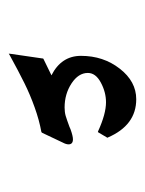

<svg xmlns="http://www.w3.org/2000/svg" viewBox="32 -1232 324 428"><g transform="rotate(90 194.0 -1018.0)"><path d="M104.5 -1036.6Q104.5 -1086.4 133.1 -1123Q161.6 -1159.7 201.2 -1159.7Q259.3 -1159.7 286.6 -1096.2L287.1 -1095.2L286.1 -1093.8L275.4 -1075.7L274.4 -1074.2L272.5 -1074.7Q233.9 -1092.3 208 -1092.3Q185.5 -1092.3 164.1 -1080.8Q142.6 -1069.3 142.6 -1051.8Q142.6 -1030.8 166 -1015.4Q189.5 -1000 219.7 -1000Q230 -1000 238.3 -1002.4Q246.6 -1004.9 263.7 -1011.2Q264.6 -1011.7 265.1 -1012Q265.6 -1012.2 266.6 -1012.5Q267.6 -1012.7 268.1 -1013.2Q283.2 -1018.6 290.5 -1018.6Q301.8 -1018.6 301.8 -1008.8Q301.8 -1003.4 297.9 -996.1L275.9 -949.7L274.9 -948.7L273.9 -948.2Q247.6 -943.4 219.5 -933.3Q191.4 -923.3 165.3 -910.4Q139.2 -897.5 103.5 -877.9L99.6 -875.5L100.1 -880.4L110.4 -951.2V-952.1L111.8 -953.1Q135.3 -964.4 147.9 -970.7Q104.5 -992.7 104.5 -1036.6Z"/></g></svg>

Font: Parastoo FD
Style: Bold-FD
Weight: 700
Foundry: Saber Rastikerdar (saber.rastikerdar@gmail.com)
Version: Version 2.0.1